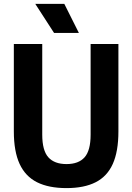

<svg xmlns="http://www.w3.org/2000/svg" viewBox="-20 -969 688 999"><path d="M326 9.7Q233.6 9.7 172.8 -20.7Q112.1 -51.1 82 -116.2Q52 -181.3 52 -285.3V-740H199.8V-268.4Q199.8 -185.9 231.5 -150.6Q263.2 -115.3 326 -115.3Q388.9 -115.3 420.2 -150.6Q451.5 -185.9 451.5 -268.4V-740H596.1V-285.3Q596.1 -181.3 566.9 -116.2Q537.6 -51.1 477.6 -20.7Q417.7 9.7 326 9.7ZM261.4 -797.5 163.5 -948.9H314.6L390.5 -797.5Z"/></svg>

Font: Encode Sans SC Condensed Thin
Style: Regular
Weight: 100
Width: 3
Designer: Multiple Designers
Foundry: Impallari Type
Version: Version 3.002